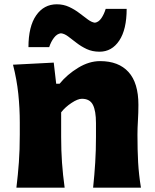

<svg xmlns="http://www.w3.org/2000/svg" viewBox="-20 -866 714 886"><path d="M55.7 0Q63 -60.1 67.1 -116.9Q71.3 -173.8 71.3 -244.6V-300.8Q71.3 -366.2 64.5 -432.4Q57.6 -498.5 40 -567.4L228 -577.1L239.3 -479.5H254.9Q290 -522.5 340.6 -553.2Q391.1 -584 441.9 -584Q527.3 -584 573 -533.7Q618.7 -483.4 618.7 -382.3Q618.7 -345.2 616.5 -310.1Q614.3 -274.9 614.3 -244.6Q614.3 -173.8 617.4 -116.9Q620.6 -60.1 630.4 0H409.7Q416 -60.1 419.4 -115.7Q422.9 -171.4 422.9 -233.9V-297.9Q422.9 -354.5 408.7 -382.3Q394.5 -410.2 357.9 -410.2Q338.9 -410.2 310.1 -391.1Q281.2 -372.1 262.2 -347.7V-233.9Q262.2 -171.4 266.1 -115.7Q270 -60.1 278.3 0ZM439.5 -627.4Q406.2 -627.4 380.1 -639.6Q354 -651.9 332.8 -668.5Q311.5 -685.1 294.2 -698Q276.9 -710.9 261.2 -712.4Q243.2 -710.4 229 -691.7Q214.8 -672.9 207 -648.4H111.3Q111.3 -744.1 147 -795.2Q182.6 -846.2 242.2 -846.2Q272.9 -846.2 299.1 -834Q325.2 -821.8 346.7 -805.2Q368.2 -788.6 386 -775.6Q403.8 -762.7 418 -761.2Q435.1 -763.7 447.5 -781.7Q460 -799.8 467.8 -825.2H564.5Q564.5 -730 530.3 -678.7Q496.1 -627.4 439.5 -627.4Z"/></svg>

Font: Pinar-DS4-FD ExtraBold
Style: Regular
Weight: 800
Designer: Amin Abedi
Version: Version 3.000